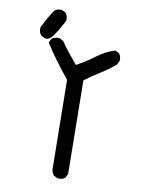

<svg xmlns="http://www.w3.org/2000/svg" viewBox="-88 -850 677 916"><g transform="rotate(10 250.0 -391.5)"><path d="M255.9 5.9 236.3 -3.9Q226.6 -15.6 224.6 -31.2L218.8 -464.8Q146.5 -553.7 101.6 -625L111.3 -644.5Q127 -656.2 148.4 -654.3L168 -644.5Q185.5 -617.2 206.1 -592.8Q226.6 -568.4 248 -542Q295.9 -568.4 335.9 -598.6Q376 -628.9 420.9 -642.6L440.4 -632.8Q452.1 -619.1 450.2 -597.7L440.4 -578.1Q405.3 -547.9 368.2 -525.4Q331.1 -502.9 295.9 -475.6L301.8 -23.4L292 -3.9Q278.3 7.8 255.9 5.9ZM87.9 -640.6Q72.3 -642.6 60.5 -652.3Q46.9 -668 50.8 -691.4Q62.5 -712.9 74.2 -735.4Q85.9 -757.8 101.6 -779.3Q115.2 -791 136.7 -789.1L156.2 -779.3Q168 -763.7 166 -742.2Q154.3 -718.8 141.6 -697.3Q128.9 -675.8 116.2 -659.2Q103.5 -642.6 87.9 -640.6Z"/></g></svg>

Font: JasonHandwriting1
Style: Regular
Weight: 400
Version: Version 1.48.20